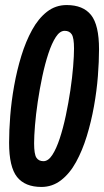

<svg xmlns="http://www.w3.org/2000/svg" viewBox="-20 -730 412 760"><path d="M144 10Q79 10 47.5 -29.5Q16 -69 16 -165Q16 -213 20.5 -271Q25 -329 36 -390.5Q47 -452 64.5 -509Q82 -566 107 -611.5Q132 -657 166 -683.5Q200 -710 244 -710Q309 -710 340.5 -670.5Q372 -631 372 -535Q372 -487 367.5 -429Q363 -371 352 -309.5Q341 -248 323.5 -191Q306 -134 281 -88.5Q256 -43 221.5 -16.5Q187 10 144 10ZM152 -92Q171 -92 187 -116.5Q203 -141 216.5 -182Q230 -223 240.5 -272.5Q251 -322 258.5 -372.5Q266 -423 269.5 -466.5Q273 -510 273 -538Q273 -580 264 -594Q255 -608 236 -608Q217 -608 201 -583.5Q185 -559 171.5 -518Q158 -477 147.5 -427.5Q137 -378 129.5 -327.5Q122 -277 118.5 -233.5Q115 -190 115 -163Q115 -120 124 -106Q133 -92 152 -92Z"/></svg>

Font: Georama Extra Condensed SemiBold
Style: Italic
Weight: 600
Width: 2
Italic angle: -9°
Designer: Jean-Baptiste Levee
Foundry: Production Type
Version: Version 1.000